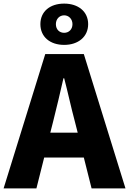

<svg xmlns="http://www.w3.org/2000/svg" viewBox="-28 -1045 716 1065"><path d="M328 -796C406 -796 461 -841 461 -911C461 -981 406 -1025 328 -1025C249 -1025 196 -981 196 -911C196 -841 249 -796 328 -796ZM328 -863C302 -863 282 -881 282 -911C282 -940 302 -960 328 -960C353 -960 374 -940 374 -911C374 -881 353 -863 328 -863ZM-8 0H174L217 -171H437L480 0H668L437 -745H223ZM251 -309 267 -372C286 -446 306 -533 324 -611H328C348 -535 367 -446 387 -372L403 -309Z"/></svg>

Font: Noto Sans HK Black
Style: Regular
Weight: 900
Designer: Ryoko NISHIZUKA 西塚涼子 (kana, bopomofo & ideographs); Paul D. Hunt (Latin, Greek & Cyrillic); Sandoll Communications 산돌커뮤니
Foundry: Adobe
Version: Version 2.004;hotconv 1.0.118;makeotfexe 2.5.65603